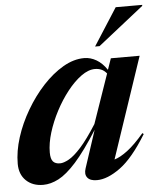

<svg xmlns="http://www.w3.org/2000/svg" viewBox="-55 -778 707 837"><g transform="rotate(-5 298.5 -360.0)"><path d="M290.5 -43.5 344.5 -207.5Q288 -118.5 245.5 -71.2Q203 -24 168.2 -6Q133.5 12 100.5 12Q54.5 12 26 -15.2Q-2.5 -42.5 -2.5 -89Q-2.5 -144 16.5 -203.8Q35.5 -263.5 68.8 -320.2Q102 -377 144.2 -422.8Q186.5 -468.5 233.2 -495.8Q280 -523 326 -523Q353.5 -523 379 -508.2Q404.5 -493.5 425 -463L442 -512H568L419.5 -71Q444.5 -78 477 -102.5Q509.5 -127 550.5 -175L556 -170.5Q494.5 -70 438.2 -29Q382 12 335.5 12Q306 12 294 -3.2Q282 -18.5 290.5 -43.5ZM141 -126Q141 -97.5 151.2 -86.2Q161.5 -75 181.5 -75Q197.5 -75 220.5 -87.8Q243.5 -100.5 274.2 -134.5Q305 -168.5 345.5 -232.5L420 -447.5Q409 -461 396.2 -466.2Q383.5 -471.5 368.5 -471.5Q340 -471.5 308.5 -448.8Q277 -426 247.2 -388.2Q217.5 -350.5 193.5 -304.8Q169.5 -259 155.2 -212.5Q141 -166 141 -126ZM378 -569 482.5 -732H598.5L598 -727.5L397.5 -569Z"/></g></svg>

Font: Newsreader Display SemiBold
Style: Italic
Weight: 600
Italic angle: -17°
Designer: Hugues Gentile
Foundry: Production Type
Version: Version 1.001